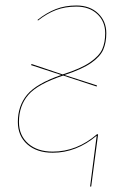

<svg xmlns="http://www.w3.org/2000/svg" viewBox="-20 -547 460 699"><path d="M334 -59 337 -57 312 132H308L332 -53Q258 9 172 9Q114 9 79.5 -21.5Q45 -52 45 -103Q45 -162 79 -202.5Q113 -243 203 -274L93 -310L95 -314L208 -276Q274 -297 307.5 -320Q341 -343 352 -367.5Q363 -392 363 -426Q363 -469 334 -496Q305 -523 258 -523Q217 -523 184 -510.5Q151 -498 118 -472L117 -475Q150 -501 183.5 -514Q217 -527 258 -527Q307 -527 337 -498.5Q367 -470 367 -426Q367 -392 356 -366.5Q345 -341 312 -318Q279 -295 215 -274L333 -236L332 -232L210 -272Q117 -241 83 -201.5Q49 -162 49 -103Q49 -54 82.5 -24.5Q116 5 172 5Q260 5 334 -59Z"/></svg>

Font: Fira Sans Condensed Four
Style: Italic
Weight: 100
Width: 3
Italic angle: -8°
Designer: bBox Type GmbH & Carrois Corporate GbR & Edenspiekermann AG
Foundry: bBox Type GmbH & Carrois Corporate GbR & Edenspiekermann AG
Version: Version 4.301